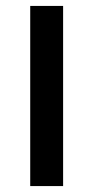

<svg xmlns="http://www.w3.org/2000/svg" viewBox="-20 -628 315 648"><path d="M82 -608H193V0H82Z"/></svg>

Font: IBM Plex Sans Hebrew Medm
Style: Regular
Weight: 500
Designer: Mike Abbink, Paul van der Laan, Pieter van Rosmalen, Yanek Iontef
Foundry: Bold Monday
Version: Version 1.3